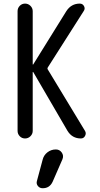

<svg xmlns="http://www.w3.org/2000/svg" viewBox="-20 -750 540 1040"><path d="M75.2 -41V-689.5Q75.2 -706.1 86.9 -718.3Q98.6 -730.5 115.7 -730.5Q132.8 -730.5 145 -718.3Q157.2 -706.1 157.2 -689.5V-401.4Q157.2 -400.4 158.2 -400.4Q160.2 -400.4 160.2 -401.4L339.8 -690.4Q366.2 -730.5 412.1 -730.5Q427.7 -730.5 435.1 -716.8Q442.4 -703.1 433.6 -690.4L240.2 -386.7Q234.4 -378.9 239.3 -373L440.4 -41Q448.2 -28.3 440.9 -14.2Q433.6 0 418 0Q371.1 0 345.7 -41L160.2 -359.4Q160.2 -360.4 158.2 -360.4Q157.2 -360.4 157.2 -359.4V-41Q157.2 -24.4 145 -12.2Q132.8 0 115.7 0Q98.6 0 86.9 -12.2Q75.2 -24.4 75.2 -41ZM282.2 59.6H283.2Q302.7 59.6 314.5 76.2Q326.2 92.8 318.4 112.3L265.6 233.4Q249 270.5 210 269.5Q195.3 269.5 185.5 257.8Q175.8 246.1 179.7 231.4L210.9 115.2Q216.8 90.8 236.8 75.2Q256.8 59.6 282.2 59.6Z"/></svg>

Font: Rounded Mgen+ 2m regular
Style: Regular
Weight: 400
Designer: [Source Han Sans]
Ryoko NISHIZUKA  (kana & ideographs); Paul D. Hunt (Latin, Greek & Cyrillic); Wenlong ZHANG  (bopomofo
Version: Version 1.059.20150602